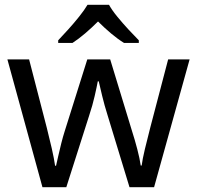

<svg xmlns="http://www.w3.org/2000/svg" viewBox="-20 -786 826 805"><path d="M431 -303Q418 -344 408.5 -383.5Q399 -423 394 -445H390Q386 -423 377 -383.5Q368 -344 354 -302L258 -1H158L11 -537H102L176 -251Q187 -208 197 -164Q207 -120 211 -91H215Q219 -108 224.5 -133Q230 -158 237 -185.5Q244 -213 251 -235L346 -537H442L534 -235Q545 -201 555.5 -161Q566 -121 570 -92H574Q577 -117 587.5 -161Q598 -205 610 -251L685 -537H775L626 -1H523ZM437 -766Q449 -744 471.5 -716.5Q494 -689 518.5 -662.5Q543 -636 562 -617V-606H500Q474 -622 446 -645.5Q418 -669 391 -696Q364 -669 337 -646Q310 -623 284 -606H224V-617Q243 -637 266.5 -663Q290 -689 312 -716.5Q334 -744 347 -766Z"/></svg>

Font: Noto Sans Bengali UI
Style: Regular
Weight: 400
Designer: Jelle Bosma - Monotype Design Team
Foundry: Monotype Imaging Inc.
Version: Version 2.003; ttfautohint (v1.8.4.7-5d5b)